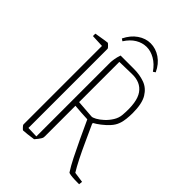

<svg xmlns="http://www.w3.org/2000/svg" viewBox="-221 -851 962 962"><g transform="rotate(45 259.5 -370.5)"><path d="M437 -6Q420 -32 399.5 -72.5Q379 -113 356.5 -161Q334 -209 312 -257Q290 -258 267 -259.5Q244 -261 222 -263V-48Q222 -40 220.5 -35Q219 -30 208 -15L194 2Q176 5 152.5 7.5Q129 10 124 10Q122 10 113 0.5Q104 -9 104 -12V-569L37 -572V-589Q43 -590 60 -593Q77 -596 93.5 -598.5Q110 -601 113 -601Q115 -601 124.5 -591.5Q134 -582 134 -579V-18L192 -16V-539Q192 -547 194.5 -564Q197 -581 204 -601H299Q340 -601 374.5 -588.5Q409 -576 430 -541.5Q451 -507 451 -440Q451 -420 448.5 -397Q446 -374 439 -357Q432 -338 415.5 -320Q399 -302 379.5 -287Q360 -272 345 -264V-258Q364 -217 384.5 -171.5Q405 -126 424.5 -87.5Q444 -49 459 -25L515 -17L513 2Q499 2 482 1.5Q465 1 452 -1Q439 -3 437 -6ZM316 -282Q324 -281 340.5 -290Q357 -299 374.5 -315Q392 -331 405.5 -352.5Q419 -374 421 -398Q429 -494 399.5 -536Q370 -578 308 -576L222 -574V-289ZM267 -751Q304 -751 336.5 -729Q369 -707 388 -666L376 -658Q353 -691 324 -707.5Q295 -724 267 -724Q236 -724 208.5 -707.5Q181 -691 160 -658L148 -666Q168 -707 200 -729Q232 -751 267 -751Z"/></g></svg>

Font: Grenze Gotisch Thin
Style: Regular
Weight: 100
Designer: Renata Polastri
Foundry: Omnibus-Type
Version: Version 1.001